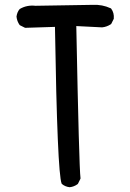

<svg xmlns="http://www.w3.org/2000/svg" viewBox="-20 -780 540 800"><path d="M270 0Q251.5 -2 238.3 -13.2L237.3 -14.2L236.8 -15.1Q218.8 -59.1 209 -668L85.9 -664.1H84.5L83.5 -664.6L64 -674.3L62.5 -675.3L61.5 -676.3Q50.8 -691.4 48.8 -710.4V-710.9V-711.4Q49.3 -715.8 50.5 -720Q51.8 -724.1 53.2 -728Q54.7 -731.9 56.9 -735.4Q59.1 -738.8 62 -742.2L62.5 -742.7L63.5 -743.2Q92.3 -759.8 127.4 -755.9L366.2 -759.8Q406.2 -761.7 440.9 -745.6L442.4 -745.1L443.4 -743.7Q456.1 -726.6 454.1 -702.6V-701.7L453.6 -700.7L443.8 -681.2L442.9 -679.7L441.4 -678.7Q424.8 -668 405.8 -666H405.3H404.8L297.9 -671.4Q309.6 -80.6 315.4 -38.1V-36.1L314.9 -34.7L305.2 -15.1L304.2 -13.7L303.2 -12.7Q288.6 -2 271 0H270.5Z"/></svg>

Font: NaikaiFont
Style: SemiBold
Weight: 600
Version: Version 1.89